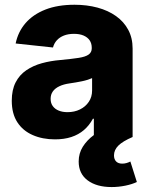

<svg xmlns="http://www.w3.org/2000/svg" viewBox="-20 -568 625 796"><path d="M208 9.8Q156.2 9.8 115.5 -8.1Q74.7 -25.9 51.8 -61.3Q28.8 -96.7 28.8 -150.4Q28.8 -195.3 44.7 -226.3Q60.5 -257.3 88.9 -276.6Q117.2 -295.9 153.6 -305.9Q189.9 -315.9 231.4 -319.3Q277.8 -323.7 306.2 -328.1Q334.5 -332.5 347.4 -341.8Q360.4 -351.1 360.4 -367.7V-369.6Q360.4 -388.2 351.6 -400.9Q342.8 -413.6 326.4 -420.7Q310.1 -427.7 286.6 -427.7Q263.2 -427.7 245.1 -420.7Q227.1 -413.6 215.6 -400.9Q204.1 -388.2 199.7 -371.1L44.9 -387.7Q54.7 -436 85.9 -472.2Q117.2 -508.3 168.2 -528.3Q219.2 -548.3 289.1 -548.3Q340.3 -548.3 384.5 -536.4Q428.7 -524.4 461.2 -501.2Q493.7 -478 511.7 -444.3Q529.8 -410.6 529.8 -366.7V0H369.1V-75.7H365.2Q350.1 -47.9 327.9 -28.8Q305.7 -9.8 275.9 0Q246.1 9.8 208 9.8ZM259.8 -103Q288.6 -103 311.5 -114.3Q334.5 -125.5 348.1 -145.8Q361.8 -166 361.8 -192.9V-244.1Q354.5 -240.7 343.8 -237.3Q333 -233.9 320.3 -231.2Q307.6 -228.5 294.2 -226.3Q280.8 -224.1 268.1 -222.2Q243.7 -218.8 226.1 -210.4Q208.5 -202.1 199.2 -189.2Q189.9 -176.3 189.9 -158.2Q189.9 -140.1 199 -127.9Q208 -115.7 223.6 -109.4Q239.3 -103 259.8 -103ZM442.9 207.5Q380.4 207.5 343.3 179.7Q306.2 151.9 306.2 101.6Q306.2 67.9 323.2 40.5Q340.3 13.2 368.7 -7.8L529.8 0Q488.8 17.6 470.7 35.6Q452.6 53.7 452.6 76.2Q452.6 92.3 461.4 101.3Q470.2 110.4 486.8 110.4Q496.1 110.4 504.6 107.9Q513.2 105.5 520.5 101.6L547.4 186.5Q528.3 195.8 499.8 201.7Q471.2 207.5 442.9 207.5Z"/></svg>

Font: Inter 17pt ExtraBold
Style: Regular
Weight: 800
Version: Version 4.001;git-66647c0bb